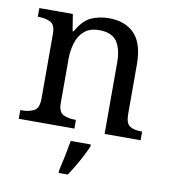

<svg xmlns="http://www.w3.org/2000/svg" viewBox="-85 -619 815 914"><g transform="rotate(10 322.5 -162.5)"><path d="M28 0V-42H36Q70 -42 94 -54.5Q118 -67 118 -114V-426Q118 -470 94.5 -482Q71 -494 38 -494H33V-536H195L208 -455H213Q244 -511 282.5 -528.5Q321 -546 369 -546Q448 -546 492.5 -499.5Q537 -453 537 -350V-114Q537 -67 557.5 -54.5Q578 -42 612 -42H617V0H443V-345Q443 -410 418.5 -446Q394 -482 333 -482Q288 -482 261.5 -459.5Q235 -437 223.5 -400Q212 -363 212 -320V-109Q212 -65 235.5 -53.5Q259 -42 292 -42H297V0ZM260 208Q268 175 276 136Q284 97 290 61H387V71Q378 92 364 119Q350 146 334 173Q318 200 304 221H260Z"/></g></svg>

Font: Noto Serif Ahom
Style: Regular
Weight: 400
Designer: Monotype Design Team
Foundry: Monotype Imaging Inc.
Version: Version 2.007; ttfautohint (v1.8.4.7-5d5b)